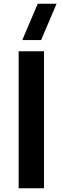

<svg xmlns="http://www.w3.org/2000/svg" viewBox="-20 -1010 336 1030"><path d="M200.5 -795H99.5L182.5 -990H283.5ZM80 0V-735H216V0Z"/></svg>

Font: Manrope ExtraLight ExtraBold
Style: Regular
Weight: 800
Version: Version 4.504